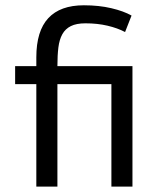

<svg xmlns="http://www.w3.org/2000/svg" viewBox="-20 -692 596 712"><path d="M471.2 -446.8V0H393.1V-379.9H192.9V0H114.7V-379.9H36.1V-446.8H114.7V-479.5Q114.7 -577.1 159.2 -624.8Q203.6 -672.4 291 -672.4Q347.2 -672.4 392.8 -661.6Q438.5 -650.9 467.8 -634.3L443.8 -573.2Q416 -587.9 378.7 -596.7Q341.3 -605.5 296.9 -605.5Q263.2 -605.5 242.7 -595.2Q222.2 -585 211.2 -565.2Q200.2 -545.4 196.5 -516.1Q192.9 -486.8 192.9 -446.8Z"/></svg>

Font: PT Astra Sans
Style: Regular
Weight: 400
Designer: A.Korolkova, I. Chaeva
Foundry: ParaType Ltd
Version: Version 1.001; ttfautohint (v1.6)